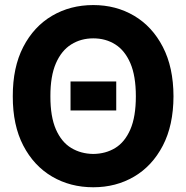

<svg xmlns="http://www.w3.org/2000/svg" viewBox="-20 -749 755 778"><path d="M451 -418.9V-301.4H265.8V-418.9ZM683 -358.8Q682.7 -241.2 639.8 -158.9Q597 -76.6 523.5 -33.4Q450.1 9.8 358 9.8Q265 9.8 191.1 -33.5Q117.1 -76.9 74.3 -159.2Q31.5 -241.5 31.8 -358.8Q31.5 -476.4 74.3 -559Q117.1 -641.6 191.1 -685.1Q265 -728.5 358 -728.5Q450.1 -728.5 523.5 -685.1Q597 -641.6 639.8 -559Q682.7 -476.4 683 -358.8ZM530.5 -358.8Q530.5 -441.2 508.2 -493Q485.8 -544.7 447 -569.1Q408.2 -593.6 358 -593.6Q307.8 -593.6 268.4 -568.8Q229 -544.1 206.5 -492.4Q184 -440.6 184.2 -358.8Q184 -276.1 206.6 -224.6Q229.3 -173.1 268.7 -149.4Q308.1 -125.7 358 -125.2Q408.2 -125.7 447 -149.4Q485.8 -173.1 508.2 -224.6Q530.5 -276.1 530.5 -358.8Z"/></svg>

Font: Inter Display V
Style: Regular
Weight: 400
Designer: Rasmus Andersson
Foundry: rsms
Version: Version 3.015;git-src